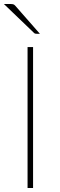

<svg xmlns="http://www.w3.org/2000/svg" viewBox="-26 -938 297 958"><path d="M139 0H111.5V-703H139ZM26 -918Q36 -918 41 -916.2Q46 -914.5 50.5 -909L173 -769.5H156.5Q152.5 -769.5 149.5 -770.2Q146.5 -771 143.5 -774L-6.5 -918Z"/></svg>

Font: Lato 2
Style: Regular
Weight: 200
Designer: Lukasz Dziedzic with Adam Twardoch and Botio Nikoltchev
Foundry: tyPoland Lukasz Dziedzic
Version: Version 2.015; 2015-08-06; http://www.latofonts.com/